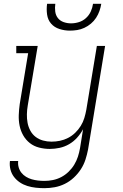

<svg xmlns="http://www.w3.org/2000/svg" viewBox="-20 -770 640 1003"><path d="M212 213Q189 213 166.5 210.5Q144 208 123 201.5Q102 195 84 183Q66 171 53 154Q40 137 34.5 115Q29 93 32 71H75Q73 88 77.5 104Q82 120 92 132.5Q102 145 116 153.5Q130 162 145.5 166.5Q161 171 178 173Q195 175 212 175Q234 175 256.5 170.5Q279 166 300 155Q321 144 338.5 127Q356 110 368 90Q380 70 387 48.5Q394 27 398 4L414 -95Q401 -71 382.5 -50.5Q364 -30 340.5 -16.5Q317 -3 291 2.5Q265 8 240 8Q212 8 184.5 1Q157 -6 136 -22.5Q115 -39 101.5 -62.5Q88 -86 82.5 -113Q77 -140 78 -168.5Q79 -197 83 -226L127 -492H65V-530H177L125 -219Q121 -196 120.5 -173Q120 -150 124 -128.5Q128 -107 138.5 -87.5Q149 -68 166 -55Q183 -42 204.5 -36Q226 -30 249 -30Q271 -30 293 -34.5Q315 -39 335.5 -49.5Q356 -60 373 -76.5Q390 -93 402 -112.5Q414 -132 420.5 -153.5Q427 -175 431 -197L486 -530H529L440 11Q435 37 426.5 63.5Q418 90 402.5 114Q387 138 365.5 158Q344 178 318.5 190.5Q293 203 266 208Q239 213 212 213ZM345 -610Q317 -610 290.5 -618.5Q264 -627 247 -646.5Q230 -666 226 -694Q222 -722 226 -750H269Q266 -730 268.5 -710Q271 -690 282.5 -675.5Q294 -661 312.5 -654.5Q331 -648 351 -648Q372 -648 392.5 -654.5Q413 -661 429 -675.5Q445 -690 454 -709.5Q463 -729 466 -750H509Q506 -731 499.5 -712.5Q493 -694 482 -677Q471 -660 455 -646.5Q439 -633 420.5 -624.5Q402 -616 383 -613Q364 -610 345 -610Z"/></svg>

Font: Iosevka Curly Slab XLtEx
Style: Italic
Weight: 200
Width: 7
Italic angle: -9°
Monospace: yes
Designer: Belleve Invis
Foundry: Belleve Invis
Version: Version 11.1.0; ttfautohint (v1.8.3)